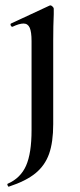

<svg xmlns="http://www.w3.org/2000/svg" viewBox="-20 -416 301 718"><path d="M181 -363Q179 -321 179 -264V48Q179 116 163.5 159.5Q148 203 112.5 232Q77 261 13 282Q11 283 8.5 277.5Q6 272 9 271Q57 250 77.5 203.5Q98 157 98 71V-262Q98 -297 91 -312.5Q84 -328 68 -328Q52 -328 27 -316H26Q22 -316 20 -321Q18 -326 21 -328L165 -395L168 -396Q172 -396 176.5 -391.5Q181 -387 181 -384Z"/></svg>

Font: Cormorant SC SemiBold
Style: Regular
Weight: 600
Designer: Christian Thalmann (Catharsis Fonts)
Version: Version 3.000